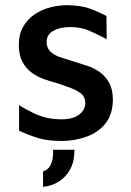

<svg xmlns="http://www.w3.org/2000/svg" viewBox="-20 -532 507 745"><path d="M219 15Q165 15 127.5 3.5Q90 -8 54 -25V-124Q80 -108 105 -95.5Q130 -83 157.5 -76Q185 -69 219 -69Q262 -69 286.5 -87Q311 -105 311 -132Q311 -155 295.5 -168Q280 -181 256 -190Q232 -199 206 -208Q179 -215 152 -224.5Q125 -234 102.5 -250.5Q80 -267 66.5 -293Q53 -319 53 -357Q53 -399 70 -428.5Q87 -458 114.5 -476.5Q142 -495 175.5 -503.5Q209 -512 241 -512Q294 -511 327.5 -499Q361 -487 393 -470L394 -380Q358 -399 326 -413Q294 -427 252 -427Q213 -427 187 -412.5Q161 -398 161 -370Q161 -346 175.5 -332Q190 -318 213.5 -310Q237 -302 264 -294Q289 -286 316 -277.5Q343 -269 366 -253Q389 -237 403.5 -211Q418 -185 418 -143Q417 -87 388.5 -52Q360 -17 314 -1Q268 15 219 15ZM147 193V133Q165 127 173 114Q181 101 184 83.5Q187 66 186 49H269Q269 95 252 125.5Q235 156 207.5 173Q180 190 147 193Z"/></svg>

Font: Maven Pro Medium
Style: Regular
Weight: 500
Designer: Joe Prince
Foundry: Joe Prince
Version: Version 2.103